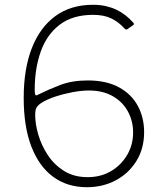

<svg xmlns="http://www.w3.org/2000/svg" viewBox="-20 -772 686 802"><path d="M368 -752Q398 -752 422 -746.5Q446 -741 466 -731.5Q486 -722 503.5 -708.5Q521 -695 536 -678Q538 -676 539.5 -673Q541 -670 536 -667L512 -650Q509 -648 505.5 -649Q502 -650 499 -654Q476 -680 445 -695Q414 -710 369 -710Q283 -710 229 -668.5Q175 -627 150 -556Q125 -485 125 -397Q125 -381 127.5 -376Q130 -371 140 -377Q182 -398 231.5 -417Q281 -436 347 -436Q424 -436 476.5 -407.5Q529 -379 555.5 -330Q582 -281 582 -220Q582 -151 549.5 -99Q517 -47 463 -18.5Q409 10 343 10Q261 10 202 -33.5Q143 -77 111 -160Q79 -243 79 -363Q79 -484 113 -571Q147 -658 211.5 -705Q276 -752 368 -752ZM351 -394Q321 -394 283.5 -387Q246 -380 211 -368.5Q176 -357 151 -341Q137 -331 132 -321.5Q127 -312 127 -292Q127 -254 140 -209.5Q153 -165 179.5 -124.5Q206 -84 247.5 -58Q289 -32 346 -32Q401 -32 443.5 -57Q486 -82 511 -124.5Q536 -167 536 -219Q536 -266 514.5 -306Q493 -346 451.5 -370Q410 -394 351 -394Z"/></svg>

Font: Libre Franklin Thin
Style: Regular
Weight: 100
Designer: Pablo Impallari, Rodrigo Fuenzalida, Nhung Nguyen
Foundry: Impallari Type
Version: Version 3.000